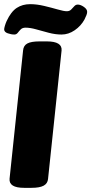

<svg xmlns="http://www.w3.org/2000/svg" viewBox="-20 -901 439 923"><path d="M96 2Q22 2 26 -42L91 -659Q93 -682 111.5 -692Q130 -702 170 -702H205Q280 -702 276 -658L211 -41Q209 -19 190 -8.5Q171 2 131 2ZM49 -735Q34 -735 17 -741Q0 -747 0 -760Q0 -765 3.5 -777Q7 -789 12 -800Q33 -845 60.5 -863Q88 -881 125 -881Q157 -881 192.5 -872.5Q228 -864 257.5 -855.5Q287 -847 301 -847Q314 -847 322 -855Q330 -863 337 -871Q344 -879 354 -879Q367 -879 383 -868Q399 -857 399 -844Q399 -837 395.5 -828Q392 -819 386 -807Q369 -776 339 -755.5Q309 -735 276 -735Q246 -735 214 -743.5Q182 -752 153.5 -760Q125 -768 103 -768Q88 -768 80 -760Q72 -752 65.5 -743.5Q59 -735 49 -735Z"/></svg>

Font: Asap Black
Style: Italic
Weight: 900
Italic angle: -6°
Designer: Pablo Cosgaya
Foundry: Omnibus-Type
Version: Version 3.001